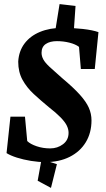

<svg xmlns="http://www.w3.org/2000/svg" viewBox="-20 -781 520 938"><path d="M201 11Q168 11 131 5Q94 -1 62.5 -11Q31 -21 12 -33L31 -211H102L113 -92Q128 -77 159 -66.5Q190 -56 225 -56Q261 -56 288 -76.5Q315 -97 315 -132Q315 -150 306 -168Q297 -186 275.5 -208Q254 -230 218 -258Q178 -291 144.5 -322Q111 -353 90 -391Q69 -429 69 -480Q72 -531 99.5 -568Q127 -605 175 -625Q223 -645 286 -645Q337 -645 385 -639.5Q433 -634 461 -624L443 -444H375L366 -552Q349 -565 319.5 -572.5Q290 -580 258 -580Q224 -580 203.5 -566Q183 -552 183 -523Q183 -507 191.5 -491Q200 -475 222.5 -454Q245 -433 284 -399Q339 -353 370 -318.5Q401 -284 414 -254.5Q427 -225 427 -193Q427 -132 399 -86Q371 -40 320 -14.5Q269 11 201 11ZM229 137 164 102 183 -3 258 21ZM248 -618 271 -761 349 -752 340 -621Z"/></svg>

Font: Faustina Light
Style: Bold Italic
Weight: 700
Italic angle: -8°
Version: Version 1.200